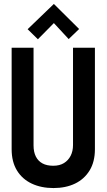

<svg xmlns="http://www.w3.org/2000/svg" viewBox="-20 -942 541 973"><path d="M381 -795 253 -922 120 -794 172 -743 253 -825 328 -744ZM461 -186V-700H350V-207Q350 -176 338 -152.5Q326 -129 304 -115.5Q282 -102 250 -102Q217 -102 195 -114Q173 -126 161.5 -149Q150 -172 150 -205V-700H39V-186Q39 -122 66 -78Q93 -34 141 -11.5Q189 11 251 11Q313 11 360 -11.5Q407 -34 434 -78Q461 -122 461 -186Z"/></svg>

Font: Advent Pro
Style: Regular
Weight: 400
Designer: VivaRado, Andreas Kalpakidis
Foundry: VivaRado, Andreas Kalpakidis
Version: Version 3.000